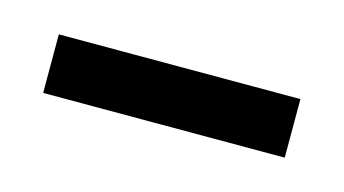

<svg xmlns="http://www.w3.org/2000/svg" viewBox="-27 -663 272 152"><g transform="rotate(15 109.0 -587.0)"><path d="M10 -563V-611H208V-563Z"/></g></svg>

Font: Alumni Sans Thin SemiBold
Style: Regular
Weight: 600
Version: Version 1.018